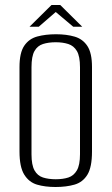

<svg xmlns="http://www.w3.org/2000/svg" viewBox="-20 -736 447 768"><path d="M202 12Q160 12 128 2.5Q96 -7 77 -37.5Q58 -68 58 -130V-468Q58 -525 77 -553Q96 -581 129 -590Q162 -599 204 -599Q246 -599 278.5 -589.5Q311 -580 329.5 -552Q348 -524 348 -468V-130Q348 -67 329.5 -37Q311 -7 278 2.5Q245 12 202 12ZM203 -19Q232 -19 253.5 -26Q275 -33 287.5 -54.5Q300 -76 300 -119V-467Q300 -511 287.5 -532Q275 -553 253 -560Q231 -567 203 -567Q174 -567 152 -560Q130 -553 118 -532Q106 -511 106 -467V-119Q106 -76 118 -54.5Q130 -33 152 -26Q174 -19 203 -19ZM98 -629 186 -716H221L309 -629H273L203 -688L135 -629Z"/></svg>

Font: Alumni Sans Thin Light
Style: Regular
Weight: 300
Version: Version 1.018